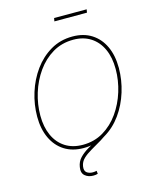

<svg xmlns="http://www.w3.org/2000/svg" viewBox="-154 -990 1034 1296"><g transform="rotate(-15 363.0 -342.0)"><path d="M318.8 9.8Q241.2 9.8 185.5 -25.6Q129.9 -61 99.9 -125.2Q69.8 -189.5 69.8 -275.4Q69.8 -359.9 95.5 -441.9Q121.1 -523.9 169.4 -590.6Q217.8 -657.2 285.9 -697.3Q354 -737.3 439.5 -737.3Q516.6 -737.3 572.3 -701.9Q627.9 -666.5 657.7 -602.5Q687.5 -538.6 687.5 -452.1Q687.5 -368.2 662.1 -285.9Q636.7 -203.6 588.9 -137Q541 -70.3 472.9 -30.3Q404.8 9.8 318.8 9.8ZM319.8 -12.7Q399.9 -12.7 463.6 -50.8Q527.3 -88.9 572.3 -152.6Q617.2 -216.3 641.1 -293.7Q665 -371.1 665 -450.2Q665 -530.8 637.9 -590.1Q610.8 -649.4 560.1 -682.1Q509.3 -714.8 439 -714.8Q358.4 -714.8 294.4 -676.8Q230.5 -638.7 185.3 -575Q140.1 -511.2 116.2 -433.6Q92.3 -356 92.3 -276.9Q92.3 -197.3 119.4 -137.7Q146.5 -78.1 197.5 -45.4Q248.5 -12.7 319.8 -12.7ZM333.5 206.5Q298.8 206.5 275.9 187Q252.9 167.5 259.8 127Q265.6 89.8 289.6 64.7Q313.5 39.6 348.6 18.8Q383.8 -2 425 -24.7Q466.3 -47.4 507.6 -79.6Q548.8 -111.8 584.2 -159.9Q619.6 -208 643.8 -279.3Q668 -350.6 674.8 -451.7L688 -452.1Q681.6 -350.1 658 -276.9Q634.3 -203.6 599.4 -153.1Q564.5 -102.5 523.7 -68.6Q482.9 -34.7 442.6 -10.5Q402.3 13.7 367.7 33.4Q333 53.2 310.1 75Q287.1 96.7 282.2 127.4Q277.3 158.7 293.9 171.4Q310.5 184.1 336.4 184.1Q343.8 184.1 350.3 183.1Q356.9 182.1 362.8 180.7L365.2 202.1Q357.4 204.6 349.6 205.6Q341.8 206.5 333.5 206.5ZM580.1 -889.6 576.2 -867.2H348.6L352.5 -889.6Z"/></g></svg>

Font: Inter 20pt Thin
Style: Italic
Weight: 250
Italic angle: -9.3988°
Version: Version 4.001;git-66647c0bb